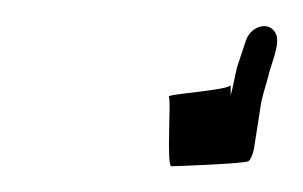

<svg xmlns="http://www.w3.org/2000/svg" viewBox="-20 -594 235 149"><path d="M111 -519C113 -517 109 -465 113 -465C117 -465 171 -467 173 -469C175 -471 176 -474 177 -478L182 -510C183 -518 185 -523 188 -534C190 -544 198 -560 194 -568C189 -578 175 -574 171 -563L164 -542C162 -534 161 -527 159 -520V-528C158 -524 109 -521 111 -519Z"/></svg>

Font: FailCity
Style: OBL
Weight: 400
Version: Version 1